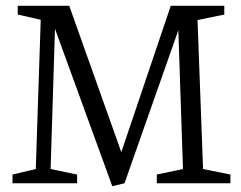

<svg xmlns="http://www.w3.org/2000/svg" viewBox="-20 -630 829 660"><path d="M366 10 169 -531 154 -49 245 -30V0H23V-30L103 -49L120 -562L41 -580V-610H218L397 -107L567 -610H751V-580L659 -561L678 -49L772 -30V0H519V-30L609 -49L593 -526L408 0Z"/></svg>

Font: Manuale Light
Style: Regular
Weight: 300
Designer: Eduardo Tunni / Pablo Cosgaya
Foundry: Eduardo Tunni / Pablo Cosgaya
Version: Version 1.002